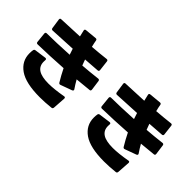

<svg xmlns="http://www.w3.org/2000/svg" viewBox="-50 -1423 2090 2090"><g transform="rotate(45 995.0 -378.0)"><path d="M571 65Q355 65 254.5 -5.5Q154 -76 154 -195Q154 -223 158 -246Q161 -262 178 -264L310 -282H314Q329 -282 329 -267V-263Q328 -255 328 -239Q328 -173 378 -140Q428 -107 534 -107Q618 -107 750 -130L756 -131Q771 -131 771 -113L761 35Q759 54 742 55Q652 65 571 65ZM627 -188Q616 -188 610 -199Q569 -266 531 -343Q332 -330 148 -326Q130 -326 128 -344L116 -461V-463Q116 -481 134 -481Q274 -482 475 -493L452 -563Q306 -554 157 -548Q140 -548 137 -565L120 -681V-685Q120 -701 138 -701Q282 -706 413 -713L396 -786Q395 -788 395 -792Q395 -806 411 -808L547 -821H550Q565 -821 568 -805Q573 -772 585 -725Q692 -733 792 -745H796Q811 -745 813 -728L827 -609V-604Q827 -590 811 -588L630 -575L637 -555L655 -507Q751 -514 878 -529H881Q896 -529 899 -513L915 -396V-391Q915 -377 901 -375Q813 -365 718 -357Q747 -306 776 -264Q780 -259 780 -252Q780 -243 768 -238L636 -190Q630 -188 627 -188Z M1561 65Q1345 65 1244.5 -5.5Q1144 -76 1144 -195Q1144 -223 1148 -246Q1151 -262 1168 -264L1300 -282H1304Q1319 -282 1319 -267V-263Q1318 -255 1318 -239Q1318 -173 1368 -140Q1418 -107 1524 -107Q1608 -107 1740 -130L1746 -131Q1761 -131 1761 -113L1751 35Q1749 54 1732 55Q1642 65 1561 65ZM1617 -188Q1606 -188 1600 -199Q1559 -266 1521 -343Q1322 -330 1138 -326Q1120 -326 1118 -344L1106 -461V-463Q1106 -481 1124 -481Q1264 -482 1465 -493L1442 -563Q1296 -554 1147 -548Q1130 -548 1127 -565L1110 -681V-685Q1110 -701 1128 -701Q1272 -706 1403 -713L1386 -786Q1385 -788 1385 -792Q1385 -806 1401 -808L1537 -821H1540Q1555 -821 1558 -805Q1563 -772 1575 -725Q1682 -733 1782 -745H1786Q1801 -745 1803 -728L1817 -609V-604Q1817 -590 1801 -588L1620 -575L1627 -555L1645 -507Q1741 -514 1868 -529H1871Q1886 -529 1889 -513L1905 -396V-391Q1905 -377 1891 -375Q1803 -365 1708 -357Q1737 -306 1766 -264Q1770 -259 1770 -252Q1770 -243 1758 -238L1626 -190Q1620 -188 1617 -188Z"/></g></svg>

Font: LINE Seed JP_TTF ExtraBold
Style: Regular
Weight: 800
Designer: LY Corporation & Fontrix & Fontworks
Version: Version 1.015